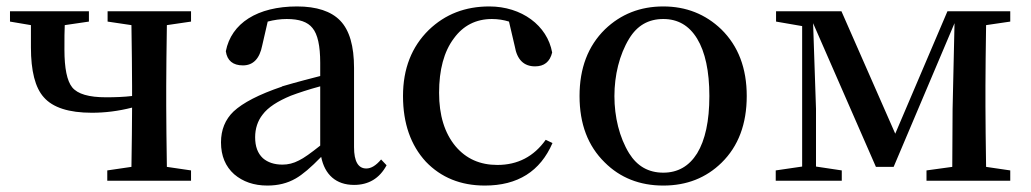

<svg xmlns="http://www.w3.org/2000/svg" viewBox="-20 -561 3201 596"><path d="M573 0V-32L498 -43C497 -118 496 -181 496 -232V-294C496 -345 497 -408 498 -483L573 -494V-526H314V-494L388 -483C389 -408 390 -345 390 -294V-263C365 -260 338 -259 309 -259C256 -259 221 -269 204 -290C188 -310 180 -349 180 -407C180 -441 180 -466 181 -483L256 -494V-526H11V-494L76 -483V-414C76 -341 89 -289 116 -259C144 -227 194 -211 265 -211C306 -211 347 -216 390 -227C390 -176 389 -115 388 -43L313 -32V0Z M810 15C843 15 872 8 898 -7C919 -19 945 -41 977 -74C988 -19 1023 13 1079 13C1124 13 1158 -7 1180 -48L1163 -66C1147 -47 1132 -38 1117 -38C1092 -38 1079 -60 1079 -104V-350C1079 -418 1065 -467 1036 -497C1008 -526 963 -541 902 -541C779 -541 698 -489 681 -402C685 -373 703 -358 734 -358C766 -358 786 -379 794 -420L811 -494C830 -499 850 -502 870 -502C909 -502 935 -493 950 -474C966 -455 974 -419 974 -366V-325C947 -318 907 -308 856 -293L855 -292C784 -268 734 -242 705 -215C679 -190 666 -158 666 -119C666 -77 680 -44 707 -20C734 3 768 15 810 15ZM857 -50C831 -50 811 -57 796 -70C780 -85 772 -106 772 -135C772 -162 780 -186 795 -205C812 -228 842 -247 883 -264C907 -273 937 -283 974 -293V-109C945 -86 923 -70 908 -63C891 -54 874 -50 857 -50Z M1485 15C1587 15 1657 -29 1695 -117L1674 -127C1637 -75 1587 -49 1524 -49C1470 -49 1427 -68 1394 -107C1360 -148 1343 -203 1343 -273C1343 -344 1358 -401 1389 -442C1418 -482 1458 -502 1507 -502C1526 -502 1544 -499 1560 -494L1578 -417C1585 -376 1606 -355 1641 -355C1669 -355 1687 -369 1694 -398C1679 -482 1599 -541 1499 -541C1424 -541 1362 -517 1311 -468C1258 -416 1231 -348 1231 -263C1231 -178 1255 -110 1302 -59C1349 -10 1410 15 1485 15Z M2039 15C2112 15 2172 -9 2220 -56C2272 -107 2298 -176 2298 -263C2298 -349 2272 -418 2219 -470C2170 -517 2110 -541 2039 -541C1967 -541 1907 -517 1858 -470C1805 -418 1779 -349 1779 -263C1779 -176 1805 -108 1857 -57C1905 -9 1966 15 2039 15ZM2039 -25C1993 -25 1958 -45 1933 -85C1872 -184 1872 -341 1933 -441C1958 -482 1993 -502 2039 -502C2084 -502 2119 -482 2144 -441C2169 -400 2182 -340 2182 -263C2182 -185 2169 -126 2144 -85C2119 -45 2084 -25 2039 -25Z M2593 0V-32L2513 -44V-223L2504 -489L2699 -43H2754L2943 -489L2937 -222L2936 -43L2856 -32V0H3116V-32L3041 -43C3040 -118 3039 -181 3039 -232V-294C3039 -345 3040 -408 3041 -483L3116 -494V-526H2921L2759 -146L2592 -526H2389V-494L2470 -480V-44L2388 -32V0Z"/></svg>

Font: AllPunType SemiBold
Style: Regular
Weight: 600
Version: 1.0